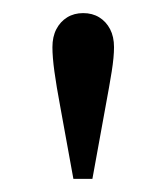

<svg xmlns="http://www.w3.org/2000/svg" viewBox="-20 -770 253 293"><path d="M92 -497 72 -607Q66 -639 63 -661Q60 -683 60 -698Q60 -714 66 -725.5Q72 -737 82.5 -743.5Q93 -750 107 -750Q121 -750 131.5 -743.5Q142 -737 148 -725.5Q154 -714 154 -698Q154 -683 150.5 -661Q147 -639 141 -607L121 -497Z"/></svg>

Font: Instrument Sans SemiCondensed
Style: Regular
Weight: 400
Width: 4
Designer: Rodrigo Fuenzalida
Foundry: fragTYPE
Version: Version 1.000;gftools[0.9.28]